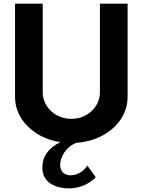

<svg xmlns="http://www.w3.org/2000/svg" viewBox="-20 -770 778 1047"><path d="M524.9 -750H675.8V-242.2Q675.8 -176.3 639.2 -120.6Q602.5 -64.9 538.6 -30.8Q474.6 3.4 396 8.8Q355 24.9 331.5 60.3Q308.1 95.7 308.1 129.9Q308.1 155.3 323.7 170.7Q339.4 186 366.2 186Q392.1 186 417.2 170.9Q442.4 155.8 456.1 132.8L502 196.8Q469.7 229.5 427.5 244.6Q385.3 259.8 340.8 256.8Q282.7 252.9 246.8 224.6Q210.9 196.3 210.9 142.1Q210.9 54.2 309.1 4.9Q201.7 -11.7 131.8 -80.6Q62 -149.4 62 -242.2V-750H212.9V-269Q212.9 -207.5 258.3 -164.8Q303.7 -122.1 369.1 -122.1Q434.6 -122.1 479.7 -164.8Q524.9 -207.5 524.9 -269Z"/></svg>

Font: Orkney
Style: Bold
Weight: 700
Designer: Samuel Oakes and Alfredo Marco Pradil
Foundry: Alfredo Marco Pradil
Version: 1.0